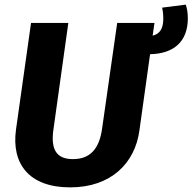

<svg xmlns="http://www.w3.org/2000/svg" viewBox="-20 -792 831 829"><path d="M791 -713C791 -739 787 -758 782 -772L680 -759C683 -746 685 -731 685 -711C685 -671 672 -646 639 -638L647 -693H486L421 -238C409 -150 370 -105 295 -105C223 -105 198 -147 211 -235L275 -693H114L49 -232C29 -86 104 17 283 17C460 17 563 -88 582 -229L628 -558C731 -560 791 -613 791 -713Z"/></svg>

Font: Fira Sans
Style: Bold Italic
Weight: 700
Italic angle: -8°
Designer: bBox Type GmbH & Carrois Corporate GbR & Edenspiekermann AG
Foundry: bBox Type GmbH & Carrois Corporate GbR & Edenspiekermann AG
Version: Version 4.301;PS 004.301;hotconv 1.0.88;makeotf.lib2.5.64775